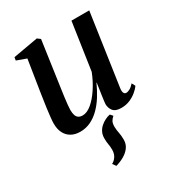

<svg xmlns="http://www.w3.org/2000/svg" viewBox="-187 -633 910 1001"><g transform="rotate(-30 268.0 -132.5)"><path d="M321.5 10 334.5 25Q322.5 35 316.5 46.2Q310.5 57.5 310.5 78Q311 97.5 315 115.8Q319 134 319 160Q319 185.5 305.2 204.8Q291.5 224 268.5 237.5Q245.5 251 217.5 259L203 239Q219 231 229.8 214.5Q240.5 198 240.5 175Q240.5 155 237.5 140.5Q234.5 126 234.5 102.5Q234.5 83 242.2 67Q250 51 263.2 39.2Q276.5 27.5 291.8 20Q307 12.5 321.5 10ZM144.5 11Q113 11 90.8 -1.8Q68.5 -14.5 56.5 -38Q44.5 -61.5 44.5 -95Q44.5 -108.5 47 -132.5Q49.5 -156.5 53.2 -184.2Q57 -212 60.8 -236.2Q64.5 -260.5 66.5 -274.5L95.5 -458L37.5 -479L40.5 -497.5L190 -524L208 -510.5L175 -279Q172.5 -261 169 -237Q165.5 -213 162.2 -188.5Q159 -164 157 -144Q155 -124 155 -114Q155 -94.5 159.2 -81.8Q163.5 -69 173 -62.8Q182.5 -56.5 197.5 -56.5Q223.5 -56.5 251.8 -80Q280 -103.5 306.2 -143Q332.5 -182.5 351 -230L393 -514H500L437 -81.5Q434.5 -64 438.8 -54.5Q443 -45 453 -45Q463 -45 475.5 -52Q488 -59 501 -74L512 -53.5Q502 -38.5 484 -23.8Q466 -9 442.8 0.8Q419.5 10.5 392 10.5Q356.5 10.5 342.8 -7.2Q329 -25 329 -48.5Q329 -52.5 330.8 -66.2Q332.5 -80 335.2 -98.5Q338 -117 340.8 -135.8Q343.5 -154.5 345.5 -168.5H344Q328 -132.5 307.8 -100Q287.5 -67.5 262.5 -42.5Q237.5 -17.5 208 -3.2Q178.5 11 144.5 11Z"/></g></svg>

Font: Merriweather 120pt Medium
Style: Italic
Weight: 500
Italic angle: -7.8°
Version: Version 2.101